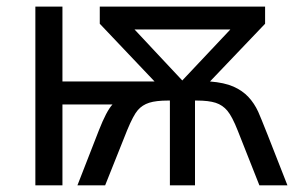

<svg xmlns="http://www.w3.org/2000/svg" viewBox="-20 -555 886 575"><path d="M773.9 -535.2V-483.9L608.9 -311Q651.9 -307.6 679 -295.7Q706.1 -283.7 723.9 -264.6Q741.7 -245.6 753.4 -220Q765.1 -194.3 840.8 0H756.8L691.9 -164.1Q675.3 -206.1 661.1 -223.1Q647 -240.2 626 -247.1Q605 -253.9 568.8 -253.9H564V0H488.8V-253.9H483.9Q447.3 -253.9 426.8 -247.3Q406.2 -240.7 392.8 -225.3Q379.4 -210 360.8 -165L294.9 0H211.9L275.9 -164.1Q298.8 -222.7 316.9 -242.2H167V0H85.9V-535.2H167V-311H442.9L278.8 -483.9V-535.2ZM669.9 -466.8H382.8L525.9 -314Z"/></svg>

Font: HunimalSansv1.5
Style: Regular
Weight: 400
Foundry: Ascender Corporation
Version: Version 1.10